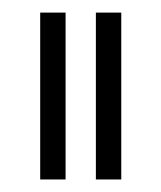

<svg xmlns="http://www.w3.org/2000/svg" viewBox="-20 -740 260 310"><path d="M175.8 -719.7Q175.8 -629.9 175.8 -450.2Q162.1 -450.2 134.8 -450.2Q134.8 -540 134.8 -719.7Q145.5 -719.7 155.3 -719.7Q165 -719.7 175.8 -719.7ZM85.9 -719.7Q85.9 -629.9 85.9 -450.2Q72.3 -450.2 44.9 -450.2Q44.9 -540 44.9 -719.7Q54.7 -719.7 65.4 -719.7Q75.2 -719.7 85.9 -719.7Z"/></svg>

Font: No Time for a New Roman
Style: XXL
Weight: 400
Monospace: yes
Designer: Arthur Shnapir
Foundry: Arthur Shnapir
Version: Version_01